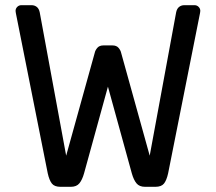

<svg xmlns="http://www.w3.org/2000/svg" viewBox="-20 -720 832 740"><path d="M557 -120 659 -673Q662 -687 670.5 -693.5Q679 -700 690 -700H730Q739 -700 745.5 -693.5Q752 -687 752 -678L751 -670L628 -52Q622 -25 612 -12.5Q602 0 579 0H539Q517 0 506 -13.5Q495 -27 488 -52L396 -386L304 -52Q297 -27 286 -13.5Q275 0 253 0H213Q190 0 180 -12.5Q170 -25 164 -52L41 -670L40 -678Q40 -687 46.5 -693.5Q53 -700 62 -700H102Q113 -700 121.5 -693.5Q130 -687 133 -673L235 -120L345 -516Q347 -526 355 -535.5Q363 -545 379 -545H413Q429 -545 437 -535.5Q445 -526 447 -516Z"/></svg>

Font: Rubik
Style: Regular
Weight: 400
Designer: Hubert & Fischer
Foundry: Hubert & Fischer
Version: Version 1.100